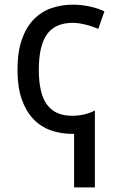

<svg xmlns="http://www.w3.org/2000/svg" viewBox="-20 -566 503 826"><path d="M55.2 -265.1Q55.2 -341.8 73.7 -395.3Q92.3 -448.7 124.8 -482.2Q157.2 -515.6 200.7 -530.8Q244.1 -545.9 293.9 -545.9Q332 -545.9 368.4 -537.6Q404.8 -529.3 429.2 -517.1L402.8 -441.9Q391.6 -446.8 377.9 -451.4Q364.3 -456.1 349.6 -459.7Q335 -463.4 320.6 -465.6Q306.2 -467.8 293.9 -467.8Q217.3 -467.8 182.1 -418.5Q147 -369.1 147 -266.1Q147 -163.1 182.4 -115.5Q217.8 -67.9 290 -67.9Q320.3 -67.9 345.7 -74.5Q371.1 -81.1 388.2 -90.8V240.2H298.8V9.8H290Q240.7 9.8 197.8 -5.6Q154.8 -21 123 -54.4Q91.3 -87.9 73.2 -139.9Q55.2 -191.9 55.2 -265.1Z"/></svg>

Font: Genotype
Style: Regular
Weight: 400
Foundry: Ascender Corporation
Version: Version 1.00